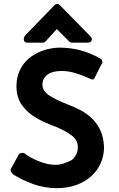

<svg xmlns="http://www.w3.org/2000/svg" viewBox="-20 -976 622 1004"><path d="M303 -605Q255 -605 228.5 -586Q202 -567 202 -533Q202 -500 238 -476.5Q274 -453 334 -430Q371 -416 405 -397.5Q439 -379 465 -352.5Q491 -326 506.5 -290.5Q522 -255 524 -207Q524 -161 506 -121.5Q488 -82 456 -53.5Q424 -25 378.5 -8.5Q333 8 278 8Q213 8 153.5 -13.5Q94 -35 49 -64Q41 -70 37 -79.5Q33 -89 38 -95L77 -166Q80 -173 90 -175.5Q100 -178 108 -174Q124 -162 144 -151Q164 -140 186 -131.5Q208 -123 229.5 -118.5Q251 -114 270 -114Q293 -114 315 -122Q337 -130 355 -139Q369 -150 378 -167.5Q387 -185 387 -206Q387 -244 354.5 -268Q322 -292 268 -315L269 -314Q212 -335 169.5 -359.5Q127 -384 98 -422Q82 -442 74 -468.5Q66 -495 66 -525Q66 -570 82.5 -606Q99 -642 128 -668Q158 -694 198.5 -709.5Q239 -725 289 -727Q350 -727 402.5 -712.5Q455 -698 506 -669Q513 -664 515 -655Q517 -646 511 -641L512 -643L477 -573V-574Q471 -553 451 -564Q416 -581 377 -593Q338 -605 303 -605ZM356 -753Q348 -753 342 -759L277 -824L218 -759Q215 -756 211 -754Q209 -753 208 -753H122Q108 -753 105 -765.5Q102 -778 112 -791L264 -948Q279 -963 294 -948L453 -786Q464 -775 459 -764Q454 -753 438 -753Z"/></svg>

Font: Stadtwerke
Style: Bold
Weight: 700
Designer: Santiago Orozco
Foundry: Typemade
Version: Version 1.003